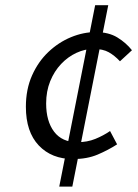

<svg xmlns="http://www.w3.org/2000/svg" viewBox="-20 -690 520 724"><path d="M255.8 -90.2Q174.9 -90.2 126.2 -141.5Q77.6 -192.8 77.6 -287.3Q77.6 -353.2 100.8 -405.4Q124 -457.6 162.5 -494.1Q201.1 -530.6 247.7 -549.8Q294.4 -569 340.3 -569Q389.5 -569 422.4 -548.9Q455.3 -528.8 477.6 -500.6L432.4 -458.9Q412.5 -480.3 390.3 -492.9Q368.1 -505.5 333.1 -505.5Q300.2 -505.5 268.2 -490.7Q236.2 -475.9 210.5 -448.8Q184.7 -421.6 169.3 -383.7Q154 -345.8 154 -299.9Q154 -233.1 184 -193.4Q214 -153.8 271.8 -153.8Q309 -153.8 339.4 -166.2Q369.9 -178.6 395 -195.9L421.6 -145.7Q388 -124 348.2 -107.1Q308.3 -90.2 255.8 -90.2ZM203.4 13.7 338.8 -670.4H388.2L252.7 13.7Z"/></svg>

Font: Source Sans 3
Style: Italic
Weight: 200
Italic angle: -11°
Designer: Paul D. Hunt
Foundry: Adobe
Version: Version 3.046;hotconv 1.0.118;makeotfexe 2.5.65603